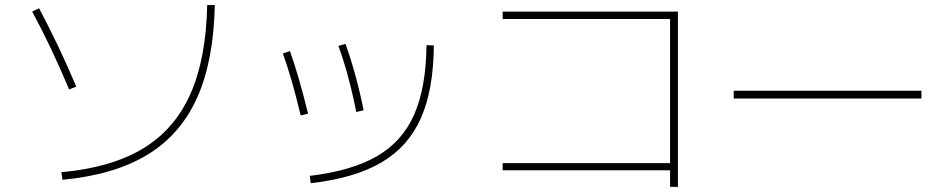

<svg xmlns="http://www.w3.org/2000/svg" viewBox="-20 -731 3790 766"><path d="M806.6 -710.9H836.9Q832.5 -488.3 766.4 -341.1Q700.2 -193.8 567.9 -113.5Q435.5 -33.2 229.5 -13.7L224.6 -43.9Q423.8 -62 550.3 -138.4Q676.8 -214.8 739.5 -355.7Q802.2 -496.6 806.6 -710.9ZM108.4 -684.6 135.7 -698.2Q215.3 -548.8 284.2 -385.7L255.9 -374Q182.1 -549.3 108.4 -684.6Z M1681.6 -550.8 1710.9 -549.8Q1709.5 -372.6 1658.9 -259Q1608.4 -145.5 1501.5 -82.8Q1394.5 -20 1219.7 0L1215.8 -29.3Q1383.3 -49.3 1484.1 -107.9Q1585 -166.5 1632.3 -273.7Q1679.7 -380.9 1681.6 -550.8ZM1108.4 -517.6 1136.7 -527.3Q1172.4 -427.7 1209 -277.3L1179.7 -270.5Q1142.6 -424.8 1108.4 -517.6ZM1330.1 -547.9 1358.4 -555.7Q1401.9 -434.6 1430.7 -291L1401.4 -284.2Q1371.1 -436 1330.1 -547.9Z M2653.3 -51.8H1985.4V-80.1H2653.3V-655.3H1985.4V-684.6H2684.6V14.6H2653.3Z M2907.2 -369.1H3656.2V-337.9H2907.2Z"/></svg>

Font: Pretendard JP Thin
Style: Regular
Weight: 100
Designer: Base glyphs from Inter by Rasmus Andersson; Hangeul glyphs from Noto Sans CJK(Source Han Sans) by Jang Soo-young and Kan
Foundry: Kil Hyung-jin
Version: Version 1.309